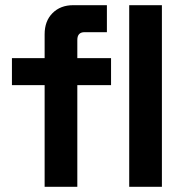

<svg xmlns="http://www.w3.org/2000/svg" viewBox="-20 -720 714 740"><path d="M278 0H152V-392H26V-496H152V-588Q152 -639 182.5 -669.5Q213 -700 262 -700H392V-596H306Q278 -596 278 -566V-496H408V-392H278ZM604 0H478V-700H604Z"/></svg>

Font: Space Grotesk Variable Light
Style: Regular
Weight: 300
Designer: Florian Karsten
Foundry: Florian Karsten
Version: Version 2.000